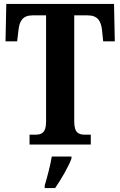

<svg xmlns="http://www.w3.org/2000/svg" viewBox="-20 -734 611 975"><path d="M130 0H441V-50H414C380 -50 357 -58 357 -117V-656H425C477 -656 493 -626 498 -582L504 -524H563L559 -714H12L8 -524H67L74 -582C79 -626 94 -656 146 -656H214V-116C214 -58 190 -50 158 -50H130ZM207 208V221H260C289 179 328 113 343 71V61H243C236 106 219 167 207 208Z"/></svg>

Font: Noto Serif Bengali Condensed
Style: Bold
Weight: 700
Width: 3
Designer: Juan Bruce, Universal Thirst, Indian Type Foundry and the Monotype Design Team.
Foundry: Monotype Imaging Inc.
Version: Version 2.003